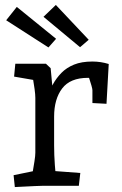

<svg xmlns="http://www.w3.org/2000/svg" viewBox="-20 -752 495 777"><path d="M40 5 35 -43 147 -66 107 -29Q109 -37 112.5 -57Q116 -77 119.5 -99.5Q123 -122 123 -134V-356Q123 -369 120 -391.5Q117 -414 113 -436.5Q109 -459 107 -469L147 -423L37 -442L42 -494H166L185 -476L199 -326L169 -358Q180 -385 194 -410.5Q208 -436 228.5 -457Q249 -478 279.5 -490.5Q310 -503 354 -503Q371 -503 387.5 -500.5Q404 -498 420 -493L411 -332L354 -335V-387Q354 -392 350 -406Q346 -420 340.5 -436.5Q335 -453 330 -464L377 -438Q367 -437 356.5 -437Q346 -437 336 -437Q264 -437 231.5 -394Q199 -351 199 -280V-164Q199 -125 202 -84Q205 -43 208 -25L171 -62L305 -52L299 0H150Q140 0 121 1Q102 2 80.5 3Q59 4 40 5ZM176 -560 5 -670 48 -724 207 -595ZM304 -561 156 -684 206 -732 339 -591Z"/></svg>

Font: Andada Pro
Style: Regular
Weight: 400
Designer: Carolina Giovagnoli
Foundry: Huerta Tipografica
Version: Version 3.003